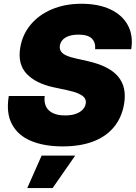

<svg xmlns="http://www.w3.org/2000/svg" viewBox="-20 -757 710 1005"><path d="M307.6 9.3Q211.9 9.3 143.3 -19Q74.7 -47.4 43 -106Q11.2 -164.6 25.9 -254.4H213.9Q210 -221.7 221.2 -199Q232.4 -176.3 257.6 -164.6Q282.7 -152.8 320.8 -152.8Q352.5 -152.8 375.5 -160.6Q398.4 -168.5 412.1 -182.4Q425.8 -196.3 428.7 -214.4Q431.6 -231.4 423.1 -243.9Q414.6 -256.3 392.1 -266.6Q369.6 -276.9 330.6 -285.2L259.8 -300.3Q166 -320.8 118.9 -371.3Q71.8 -421.9 85.9 -507.3Q97.2 -576.2 140.4 -627.9Q183.6 -679.7 252 -708.5Q320.3 -737.3 406.2 -737.3Q495.1 -737.3 557.6 -708Q620.1 -678.7 649.2 -625Q678.2 -571.3 667 -499.5H478Q481 -535.6 460.2 -555.7Q439.5 -575.7 391.6 -575.7Q361.3 -575.7 340.3 -568.4Q319.3 -561 307.9 -548.3Q296.4 -535.6 293.5 -519Q290.5 -502 298.6 -489Q306.6 -476.1 326.7 -466.8Q346.7 -457.5 380.4 -450.2L437.5 -437.5Q496.1 -424.3 536.1 -403.8Q576.2 -383.3 599.1 -355.2Q622.1 -327.1 629.4 -292Q636.7 -256.8 629.9 -214.8Q618.2 -143.1 577.1 -92.8Q536.1 -42.5 468.3 -16.6Q400.4 9.3 307.6 9.3ZM122.6 227.5 197.8 57.6H373.5L255.4 227.5Z"/></svg>

Font: Inter 16pt Black
Style: Italic
Weight: 900
Italic angle: -9.3988°
Version: Version 4.001;git-66647c0bb